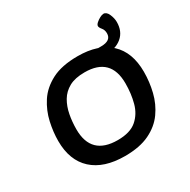

<svg xmlns="http://www.w3.org/2000/svg" viewBox="-148 -787 927 935"><g transform="rotate(-30 315.0 -319.5)"><path d="M296 7Q178 7 114 -51.5Q50 -110 50 -219Q50 -269 62 -323Q74 -377 104.5 -424Q135 -471 191.5 -500.5Q248 -530 338 -530Q454 -530 517 -471.5Q580 -413 580 -303Q580 -246 566.5 -191Q553 -136 521 -91Q489 -46 434 -19.5Q379 7 296 7ZM304 -78Q374 -78 410.5 -109.5Q447 -141 460.5 -191Q474 -241 474 -299Q474 -445 328 -445Q274 -445 240.5 -426.5Q207 -408 188.5 -376.5Q170 -345 162.5 -305.5Q155 -266 155 -224Q155 -78 304 -78ZM455 -467 419 -514H461Q518 -514 518 -555Q518 -574 507.5 -586.5Q497 -599 497 -607Q497 -615 507 -624Q517 -633 529.5 -639.5Q542 -646 550 -646Q567 -646 577 -623Q587 -600 587 -579Q587 -526 552 -496.5Q517 -467 455 -467Z"/></g></svg>

Font: Asap Semi Expanded Semi Expanded Medium
Style: Italic
Weight: 500
Width: 6
Italic angle: -6°
Designer: Pablo Cosgaya
Foundry: Omnibus-Type
Version: Version 3.001; ttfautohint (v1.8.4.7-5d5b)